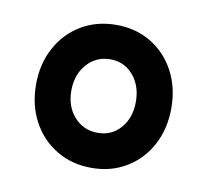

<svg xmlns="http://www.w3.org/2000/svg" viewBox="-49 -781 467 432"><g transform="rotate(10 184.5 -564.5)"><path d="M185.1 -400.9Q140.1 -400.9 105 -421.9Q69.8 -442.9 49.8 -480Q29.8 -517.1 29.8 -564.5Q29.8 -611.3 49.8 -648.4Q69.8 -685.5 105 -706.5Q140.1 -727.5 185.1 -727.5Q229.5 -727.5 264.4 -706.5Q299.3 -685.5 319.1 -648.4Q338.9 -611.3 338.9 -564.5Q338.9 -517.1 319.1 -480Q299.3 -442.9 264.4 -421.9Q229.5 -400.9 185.1 -400.9ZM185.5 -481Q216.8 -481 237.3 -504.4Q257.8 -527.8 257.8 -564.5Q257.8 -601.1 237.3 -625Q216.8 -648.9 185.1 -648.9Q152.8 -648.9 131.6 -625Q110.4 -601.1 110.4 -564.5Q110.4 -527.8 131.6 -504.4Q152.8 -481 185.5 -481Z"/></g></svg>

Font: Reddit Sans Condensed
Style: Bold
Weight: 700
Designer: Stephen Hutchings
Foundry: Reddit
Version: Version 1.014